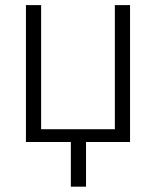

<svg xmlns="http://www.w3.org/2000/svg" viewBox="-20 -548 602 741"><path d="M138.7 -528.3V-49.3H423.3V-528.3H481.9V0H312V172.4H253.4V0H80.1V-528.3Z"/></svg>

Font: Melbourne
Style: Light
Weight: 300
Designer: Google
Version: Version 2.000980; 2014